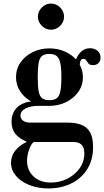

<svg xmlns="http://www.w3.org/2000/svg" viewBox="-20 -734 585 1079"><path d="M252 325Q192 325 144 305.5Q96 286 69 253.5Q42 221 42 181Q42 142 66 112Q90 82 128 65V61Q88 45 66.5 18.5Q45 -8 45 -50Q45 -97 73 -127Q101 -157 155 -164Q117 -185 93.5 -220.5Q70 -256 70 -300Q70 -347 95.5 -383.5Q121 -420 164 -441Q207 -462 257 -462Q303 -462 342 -445.5Q381 -429 407 -400Q418 -428 438 -445.5Q458 -463 486 -463Q510 -463 527.5 -449Q545 -435 545 -410Q545 -392 534 -380Q523 -368 503 -368Q484 -368 477 -377Q470 -386 465 -394.5Q460 -403 447 -403Q439 -403 434.5 -396Q430 -389 428 -370Q437 -354 441.5 -336.5Q446 -319 446 -300Q446 -254 420 -217.5Q394 -181 351 -160Q308 -139 257 -139H195Q150 -139 122.5 -124Q95 -109 95 -84Q95 -68 109 -56.5Q123 -45 149 -45H359Q406 -45 438 -32.5Q470 -20 486.5 10Q503 40 503 91Q503 166 469.5 218Q436 270 379.5 297.5Q323 325 252 325ZM266 292Q314 292 357 271Q400 250 427 212.5Q454 175 454 128Q454 96 439 80Q424 64 392 64H169Q153 78 142.5 109.5Q132 141 132 170Q132 223 168.5 257.5Q205 292 266 292ZM257 -171Q284 -171 298.5 -181.5Q313 -192 319 -220.5Q325 -249 325 -300Q325 -353 318.5 -381Q312 -409 297.5 -420Q283 -431 257 -431Q232 -431 217.5 -420.5Q203 -410 197.5 -382Q192 -354 192 -301Q192 -248 197.5 -220Q203 -192 217.5 -181.5Q232 -171 257 -171ZM266 -567Q237 -567 215 -589Q193 -611 193 -640Q193 -670 215 -692Q237 -714 266 -714Q296 -714 318 -692Q340 -670 340 -640Q340 -611 318 -589Q296 -567 266 -567Z"/></svg>

Font: Libre Bodoni Medium
Style: Regular
Weight: 500
Designer: Pablo Impallari, Rodrigo Fuenzalida
Foundry: Impallari Type
Version: Version 2.005;gftools[0.9.23]